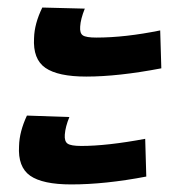

<svg xmlns="http://www.w3.org/2000/svg" viewBox="-20 -545 482 512"><path d="M210 -340.8Q134.8 -340.8 101.1 -364Q67.4 -387.2 70.8 -443.8Q71.8 -481.9 92.8 -524.9L206.1 -522Q194.8 -493.7 193.8 -474.1Q192.4 -456.5 200.9 -450.7Q209.5 -444.8 236.8 -444.8Q313.5 -444.8 407.2 -463.9L410.2 -362.8Q294.9 -340.8 210 -340.8ZM169.9 -53.2Q93.8 -53.2 60.5 -76.4Q27.3 -99.6 30.8 -155.8Q31.7 -193.8 51.8 -236.8L165 -232.9Q154.3 -207 152.8 -186Q151.4 -168 160.4 -161.9Q169.4 -155.8 196.8 -155.8Q265.1 -155.8 367.2 -174.8L370.1 -74.2Q260.3 -53.2 169.9 -53.2Z"/></svg>

Font: FiraGO SemiBold
Style: Italic
Weight: 600
Italic angle: -8°
Designer: bBox Type GmbH
Foundry: bBox Type GmbH
Version: Version 1.001;PS 001.001;hotconv 1.0.88;makeotf.lib2.5.64775